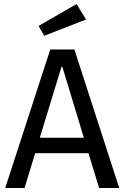

<svg xmlns="http://www.w3.org/2000/svg" viewBox="-20 -935 619 955"><path d="M420 -173H155L102 0H6L230 -689H350L573 0H473ZM178 -250H397L290 -603H286ZM172 -806 361 -915 408 -838 200 -757Z"/></svg>

Font: Feura Sans
Style: Regular
Weight: 400
Designer: Carrois Corporate & Edenspiekermann
Foundry: Carrois Corporate GbR & Edenspiekermann AG
Version: Version 1.001